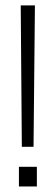

<svg xmlns="http://www.w3.org/2000/svg" viewBox="-20 -670 199 690"><path d="M112.5 0V-70.5H48V0ZM100.5 -142.5 105.5 -650.5H54.5L58.5 -142.5Z"/></svg>

Font: Overused Grotesk Light
Style: Regular
Weight: 300
Designer: RandomMaerks
Version: Version 0.005